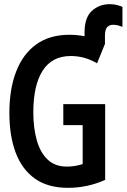

<svg xmlns="http://www.w3.org/2000/svg" viewBox="-20 -892 608 922"><path d="M307 10Q210 10 148 -34Q86 -78 55.5 -158.5Q25 -239 25 -350Q25 -465 58 -549.5Q91 -634 155 -679.5Q219 -725 313 -725Q351 -725 386 -718V-736Q386 -808 421.5 -840Q457 -872 507 -872Q527 -872 543 -867.5Q559 -863 568 -859V-763Q561 -766 549 -769.5Q537 -773 523 -773Q505 -773 494.5 -761.5Q484 -750 484 -720V-681L446 -588Q387 -623 320 -623Q230 -623 185 -553Q140 -483 140 -352Q140 -278 156.5 -219Q173 -160 208.5 -126Q244 -92 301 -92Q323 -92 342 -95.5Q361 -99 377 -104V-291H284V-392H485V-28Q399 10 307 10Z"/></svg>

Font: Noto Sans Mono Condensed SemiBold
Style: Regular
Weight: 600
Width: 3
Designer: Monotype Design Team
Foundry: Monotype Imaging Inc.
Version: Version 2.014